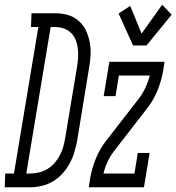

<svg xmlns="http://www.w3.org/2000/svg" viewBox="-87 -791 745 811"><path d="M-67 0 -65 -58H-28L75 -677H44L46 -735H145Q173 -735 198.5 -728Q224 -721 244.5 -703.5Q265 -686 276 -662.5Q287 -639 292 -612.5Q297 -586 295.5 -558Q294 -530 289 -503L239 -197Q234 -172 227 -148Q220 -124 207.5 -101Q195 -78 177 -58Q159 -38 136 -24.5Q113 -11 88 -5.5Q63 0 39 0ZM24 -58H41Q59 -58 77.5 -62.5Q96 -67 113 -77Q130 -87 143 -102Q156 -117 165.5 -134.5Q175 -152 180 -170Q185 -188 188 -206L239 -512Q242 -531 243 -550.5Q244 -570 241.5 -588.5Q239 -607 232 -624Q225 -641 211.5 -653.5Q198 -666 180 -671.5Q162 -677 143 -677H127ZM475 -599 414 -734 463 -766 511 -649 598 -771 638 -729 532 -599ZM288 0 293 -33Q300 -76 316.5 -118Q333 -160 361 -196L499 -374Q516 -396 527.5 -421Q539 -446 546 -472H415L401 -385H351L375 -530H608L603 -497Q596 -454 579.5 -412Q563 -370 535 -334L397 -156Q380 -134 368 -109Q356 -84 350 -58H481L495 -145H545L521 0Z"/></svg>

Font: Iosevka Curly Slab LtExObl
Style: Regular
Weight: 300
Width: 7
Italic angle: -9°
Monospace: yes
Designer: Belleve Invis
Foundry: Belleve Invis
Version: Version 11.1.0; ttfautohint (v1.8.3)